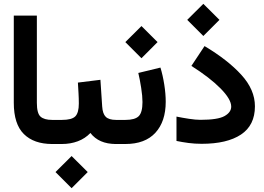

<svg xmlns="http://www.w3.org/2000/svg" viewBox="-20 -759 1392 1012"><path d="M267.1 0H254.9Q158.7 0 105.7 -52.5Q52.7 -105 52.7 -217.3V-676.8H174.3V-216.8Q174.3 -161.6 193.6 -144.3Q212.9 -127 254.9 -127H267.1Z M602.5 0H590.8Q501 0 456.5 -58.1Q428.7 -28.8 390.1 -14.4Q351.6 0 306.6 0H247.6V-127H306.6Q358.9 -127 377.2 -146Q395.5 -165 395.5 -213.4Q395.5 -239.7 393.8 -268.6Q392.1 -297.4 390.6 -323.7L509.3 -338.4L518.6 -197.8Q521 -159.2 537.6 -143.1Q554.2 -127 591.8 -127H602.5ZM272.5 147.9 357.4 63.5 442.4 147.9 357.4 232.9Z M853.5 -222.7Q853.5 -118.7 799.1 -59.3Q744.6 0 641.1 0H582.5V-127H641.1Q691.4 -127 711.2 -146.7Q731 -166.5 731 -221.2Q731 -252.4 724.1 -296.1Q717.3 -339.8 709 -374.5L825.7 -402.8Q838.4 -361.3 845.9 -312.7Q853.5 -264.2 853.5 -222.7ZM640.6 -537.1 725.6 -621.6 810.5 -537.1 725.6 -452.1Z M966.8 -654.3 1051.8 -738.8 1136.7 -654.3 1051.8 -569.3ZM910.2 -144.5Q940.9 -138.2 976.1 -132.8Q1011.2 -127.4 1036.6 -127.4Q1127.9 -127.4 1163.3 -147.2Q1198.7 -167 1198.7 -197.3Q1198.7 -235.8 1142.3 -293Q1085.9 -350.1 988.8 -411.6L1058.1 -516.1Q1180.2 -443.4 1252 -364.7Q1323.7 -286.1 1323.7 -198.7Q1323.7 -98.6 1250.2 -49.8Q1176.8 -1 1043 -1Q1006.3 -1 973.4 -5.4Q940.4 -9.8 910.2 -16.1Z"/></svg>

Font: Vazir WOL
Style: Bold-WOL
Weight: 700
Designer: Saber Rastikerdar
Foundry: Saber Rastikerdar
Version: Version 30.0.0